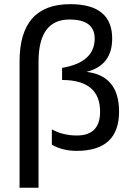

<svg xmlns="http://www.w3.org/2000/svg" viewBox="-20 -718 624 915"><path d="M73.2 176.8V-425.3Q73.2 -698.2 314.5 -698.2Q514.6 -698.2 514.6 -534.2Q514.6 -406.2 392.1 -375.5Q547.4 -357.4 547.4 -186Q547.4 1 345.2 1Q278.8 1 227.1 -28.3V-101.6Q279.3 -72.3 346.2 -72.3Q457 -72.3 457 -186Q457 -336.4 275.9 -336.9V-394.5Q431.2 -420.9 431.2 -534.2Q431.2 -625 311 -625Q163.6 -625 163.6 -423.8V176.8Z"/></svg>

Font: Sansation
Style: Regular
Weight: 400
Designer: Bernd Montag
Version: Version 1.301